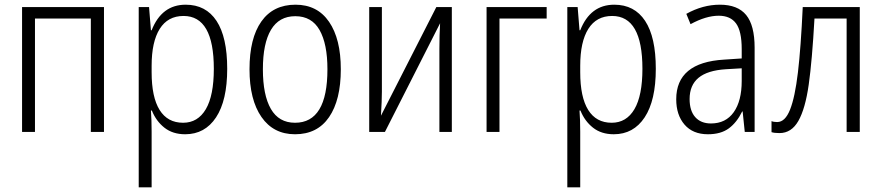

<svg xmlns="http://www.w3.org/2000/svg" viewBox="-20 -562 3757 818"><path d="M423 0H367V-483H129V0H74V-532H423Z M948 -269Q948 -134 900.5 -62Q853 10 769 10Q716 10 680.5 -18Q645 -46 627 -91H623Q626 -51 626 -1V236H571V-532H615L623 -433H626Q669 -542 771 -542Q857 -542 902.5 -473Q948 -404 948 -269ZM626 -282V-254Q626 -148 660 -93.5Q694 -39 760 -39Q823 -39 857 -97Q891 -155 891 -269Q891 -494 762 -494Q695 -494 660.5 -439Q626 -384 626 -282Z M1237 10Q1145 10 1094 -63.5Q1043 -137 1043 -267Q1043 -399 1093.5 -470.5Q1144 -542 1239 -542Q1332 -542 1382 -469Q1432 -396 1432 -267Q1432 -136 1382 -63Q1332 10 1237 10ZM1237 -39Q1375 -39 1375 -267Q1375 -375 1341.5 -434Q1308 -493 1238 -493Q1169 -493 1134.5 -435Q1100 -377 1100 -267Q1100 -157 1134 -98Q1168 -39 1237 -39Z M1607 -171Q1607 -135 1603 -69L1839 -532H1905V0H1852V-354Q1852 -414 1855 -463L1620 0H1553V-532H1607Z M2309 -483H2108V0H2053V-532H2309Z M2774 -269Q2774 -134 2726.5 -62Q2679 10 2595 10Q2542 10 2506.5 -18Q2471 -46 2453 -91H2449Q2452 -51 2452 -1V236H2397V-532H2441L2449 -433H2452Q2495 -542 2597 -542Q2683 -542 2728.5 -473Q2774 -404 2774 -269ZM2452 -282V-254Q2452 -148 2486 -93.5Q2520 -39 2586 -39Q2649 -39 2683 -97Q2717 -155 2717 -269Q2717 -494 2588 -494Q2521 -494 2486.5 -439Q2452 -384 2452 -282Z M3195 -359V0H3153L3144 -87H3142Q3119 -40 3085 -15Q3051 10 2996 10Q2932 10 2896.5 -31Q2861 -72 2861 -139Q2861 -296 3065 -308L3140 -313V-353Q3140 -429 3116 -462Q3092 -495 3042 -495Q2988 -495 2922 -459L2904 -503Q2974 -542 3047 -542Q3123 -542 3159 -498Q3195 -454 3195 -359ZM3072 -267Q2994 -262 2956 -230.5Q2918 -199 2918 -140Q2918 -90 2942 -63Q2966 -36 3009 -36Q3072 -36 3106 -84Q3140 -132 3140 -217V-271Z M3587 0V-483H3450Q3440 -304 3425.5 -201.5Q3411 -99 3381.5 -47Q3352 5 3301 5Q3279 5 3267 1V-46Q3276 -42 3291 -42Q3325 -42 3346 -95Q3367 -148 3379.5 -253.5Q3392 -359 3400 -532H3643V0Z"/></svg>

Font: Noto Sans Display Light Narrow
Style: Regular
Weight: 300
Width: 4
Designer: Monotype Design team
Foundry: Monotype Imaging Inc.
Version: Version 1.000